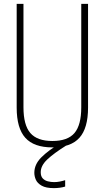

<svg xmlns="http://www.w3.org/2000/svg" viewBox="-20 -750 540 990"><path d="M258 220Q217 220 195 207.5Q173 195 165 177Q157 159 157 141Q157 98 192.5 62Q228 26 292 -12L322 0Q258 40 224 72Q190 104 190 138Q190 159 200.5 170Q211 181 227 185Q243 189 259 189Q274 189 289 186Q304 183 316 179V212Q303 216 288 218Q273 220 258 220ZM250 10Q155 10 110.5 -39.5Q66 -89 66 -195V-730H101V-197Q101 -105 136.5 -64Q172 -23 250 -23Q329 -23 364 -64Q399 -105 399 -197V-730H434V-195Q434 -89 389.5 -39.5Q345 10 250 10Z"/></svg>

Font: M PLUS 1 Code ExtraLight
Style: Regular
Weight: 250
Designer: Coji Morishita
Foundry: UNDERFOREST DESIGN
Version: Version 1.002